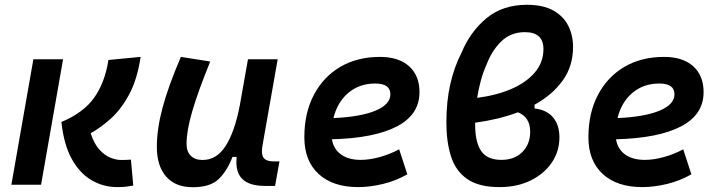

<svg xmlns="http://www.w3.org/2000/svg" viewBox="-20 -762 2970 792"><path d="M463.4 9.8Q406.7 9.8 357.9 -18.6Q309.1 -46.9 276.1 -106.2Q243.2 -165.5 233.4 -258.8Q325.2 -297.4 369.1 -359.9Q413.1 -422.4 427.2 -514.6L560.1 -527.3Q545.9 -433.1 512.2 -371.3Q478.5 -309.6 436.3 -272Q394 -234.4 354 -212.4Q368.2 -168.9 389.9 -145Q411.6 -121.1 435.3 -111.6Q459 -102.1 478.5 -102.1Q494.1 -102.1 501.5 -102.5Q508.3 -103 520 -103.5L529.8 3.4Q514.6 6.3 499.8 8.1Q484.9 9.8 463.4 9.8ZM26.9 0 117.7 -517.6H240.2L149.4 0Z M774.9 10.3Q704.1 10.3 665.5 -33.4Q627 -77.1 627 -156.7Q627 -229.5 650.4 -317.4Q673.8 -405.3 726.1 -527.3L847.2 -508.3Q796.4 -383.3 772.9 -302.7Q749.5 -222.2 749.5 -168.9Q749.5 -137.2 766.8 -119.6Q784.2 -102.1 815.4 -102.1Q873.5 -102.1 910.6 -159.7Q947.8 -217.3 968.8 -325.7V-325.2L1002.9 -517.6H1125.5L1063.5 -166Q1060.5 -150.4 1060.5 -138.7Q1060.5 -121.1 1066.9 -111.8Q1077.1 -96.2 1110.4 -96.2H1132.8L1114.7 4.9H1073.7Q1007.8 4.9 979 -24.4Q955.1 -47.9 955.1 -93.8Q955.1 -104 956.1 -114.7H939Q916.5 -56.2 881.6 -22.9Q846.7 10.3 774.9 10.3Z M1467.8 -102.5Q1504.4 -102.5 1546.1 -114Q1587.9 -125.5 1626.5 -146L1660.2 -43Q1613.3 -16.1 1559.8 -3.2Q1506.3 9.8 1457.5 9.8Q1353 9.8 1294.2 -44.4Q1235.4 -98.6 1235.4 -195.8Q1235.4 -295.4 1274.4 -370.1Q1313.5 -444.8 1383.5 -486.1Q1453.6 -527.3 1547.4 -527.3Q1624.5 -527.3 1667.5 -488.8Q1710.4 -450.2 1710.4 -381.8Q1710.4 -289.1 1617.2 -240.5Q1523.9 -191.9 1349.1 -187.5Q1356 -147 1386.7 -124.8Q1417.5 -102.5 1467.8 -102.5ZM1355.5 -274.9Q1466.8 -279.8 1528.6 -305.4Q1590.3 -331.1 1590.3 -373Q1590.3 -417.5 1527.8 -417.5Q1462.9 -417.5 1417.2 -379.2Q1371.6 -340.8 1355.5 -274.9Z M2185.1 -330.1V-314.5Q2234.4 -309.1 2261 -278.1Q2287.6 -247.1 2287.6 -195.3Q2287.6 -137.7 2256.1 -91.3Q2224.6 -44.9 2168.9 -17.6Q2113.3 9.8 2040.5 9.8Q1955.6 9.8 1907.7 -23.2Q1859.9 -56.2 1840.6 -116.2Q1821.3 -176.3 1821.3 -256.8Q1821.3 -344.2 1837.6 -415.5Q1854 -486.8 1883.3 -543.5Q1919.4 -630.9 1986.3 -686.5Q2053.2 -742.2 2153.3 -742.2Q2220.2 -742.2 2262.2 -718.8Q2304.2 -695.3 2324 -656Q2343.8 -616.7 2343.8 -568.4Q2343.8 -488.3 2300.5 -429Q2257.3 -369.6 2185.1 -330.1ZM1948.2 -358.4Q2026.4 -368.2 2088.1 -394.5Q2149.9 -420.9 2185.8 -462.6Q2221.7 -504.4 2221.7 -559.6Q2221.7 -629.4 2145 -629.4Q2086.9 -629.4 2047.6 -591.1Q2008.3 -552.7 1986.3 -493.7Q1973.1 -464.8 1963.6 -430.2Q1954.1 -395.5 1948.2 -358.4ZM2116.7 -298.8Q2076.2 -283.7 2031.7 -272.9Q1987.3 -262.2 1939.9 -255.9Q1939.9 -252.4 1939.9 -249.5Q1939.9 -174.8 1965.1 -138.7Q1990.2 -102.5 2048.3 -102.5Q2102.1 -102.5 2134.5 -134.8Q2167 -167 2167 -218.8Q2167 -278.3 2116.7 -298.8Z M2639.6 -102.5Q2676.3 -102.5 2718 -114Q2759.8 -125.5 2798.3 -146L2832 -43Q2785.2 -16.1 2731.7 -3.2Q2678.2 9.8 2629.4 9.8Q2524.9 9.8 2466.1 -44.4Q2407.2 -98.6 2407.2 -195.8Q2407.2 -295.4 2446.3 -370.1Q2485.4 -444.8 2555.4 -486.1Q2625.5 -527.3 2719.2 -527.3Q2796.4 -527.3 2839.4 -488.8Q2882.3 -450.2 2882.3 -381.8Q2882.3 -289.1 2789.1 -240.5Q2695.8 -191.9 2521 -187.5Q2527.8 -147 2558.6 -124.8Q2589.4 -102.5 2639.6 -102.5ZM2527.3 -274.9Q2638.7 -279.8 2700.4 -305.4Q2762.2 -331.1 2762.2 -373Q2762.2 -417.5 2699.7 -417.5Q2634.8 -417.5 2589.1 -379.2Q2543.5 -340.8 2527.3 -274.9Z"/></svg>

Font: CaskaydiaCove NFP SemiBold
Style: Italic
Weight: 600
Italic angle: -10°
Designer: Aaron Bell
Foundry: Saja Typeworks
Version: Version 2111.001; VTT 6.35;Nerd Fonts 3.1.1